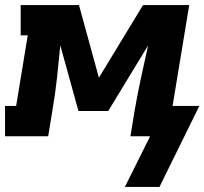

<svg xmlns="http://www.w3.org/2000/svg" viewBox="-35 -540 810 761"><path d="M460 201 560 0H482L499 -104Q510 -168 524 -232Q538 -296 552 -360L394 -100H276L204 -360Q198 -296 191 -232Q184 -168 173 -104L156 0H-15V-120H29L75 -400H47V-520H278L357 -232L532 -520H715L649 -120H755L597 201Z"/></svg>

Font: Iosevka Etoile Heavy
Style: Italic
Weight: 900
Italic angle: -9°
Designer: Belleve Invis
Foundry: Belleve Invis
Version: Version 22.1.2; ttfautohint (v1.8.4)